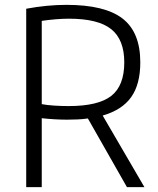

<svg xmlns="http://www.w3.org/2000/svg" viewBox="-20 -771 650 791"><path d="M342 -283Q322 -280 300.5 -279Q279 -278 256 -278Q233 -278 206 -279.5Q179 -281 152 -284V0H88V-735Q131 -743 172.5 -747Q214 -751 254 -751Q412 -751 485 -694.5Q558 -638 558 -514Q558 -424 520.5 -371Q483 -318 403 -295L575 0H503ZM263 -334Q385 -334 438.5 -376Q492 -418 492 -514Q492 -608 438 -651Q384 -694 264 -694Q238 -694 208.5 -691.5Q179 -689 152 -685V-342Q172 -338 202.5 -336Q233 -334 263 -334Z"/></svg>

Font: Encode Sans Narrow
Style: Light
Weight: 300
Designer: Pablo Impallari, Andres Torresi
Foundry: Pablo Impallari, Andres Torresi
Version: Version 1.000; ttfautohint (v1.00) -l 8 -r 50 -G 200 -x 14 -